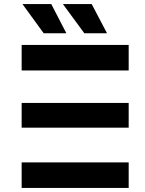

<svg xmlns="http://www.w3.org/2000/svg" viewBox="-20 -920 711 940"><path d="M86 -295H610V-416H86ZM86 -575H610V-700H86ZM86 -125H610V0H86ZM504 -757 429 -900H288L393 -757ZM305 -757 231 -900H90L194 -757Z"/></svg>

Font: Montserrat-Alt1
Style: Bold
Weight: 700
Designer: Differentunic
Foundry: Differentunic
Version: Version 7.222